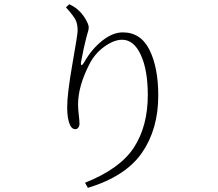

<svg xmlns="http://www.w3.org/2000/svg" viewBox="-20 -824 1040 914"><path d="M349.6 -677.7Q349.6 -710.9 338.9 -731Q328.1 -751 293.9 -789.1L309.6 -803.7Q330.1 -794.9 347.7 -780.3Q370.1 -761.7 386.2 -734.9Q402.3 -708 402.3 -694.3Q402.3 -686.5 400.4 -678.7Q398.4 -670.9 395 -659.7Q391.6 -648.4 389.6 -639.6Q379.9 -603.5 366.2 -531.2Q363.3 -514.6 368.2 -514.2Q373 -513.7 381.8 -529.3Q416 -589.8 466.3 -629.9Q516.6 -669.9 564.5 -669.9Q650.4 -669.9 691.9 -585.9Q733.4 -502 733.4 -369.1Q733.4 -209 655.8 -96.7Q578.1 15.6 398.4 70.3L384.8 45.9Q551.8 -20.5 617.7 -122.1Q683.6 -223.6 683.6 -372.1Q683.6 -490.2 650.4 -562.5Q617.2 -634.8 561.5 -634.8Q522.5 -634.8 477.5 -602.5Q432.6 -570.3 407.2 -521.5Q351.6 -415 351.6 -326.2Q351.6 -306.6 355 -277.3Q358.4 -248 358.4 -235.4Q358.4 -223.6 352.5 -216.3Q346.7 -209 338.9 -209Q323.2 -209 314.5 -226.6Q299.8 -255.9 299.8 -313.5Q299.8 -377.9 324.7 -519.5Q349.6 -661.1 349.6 -677.7Z"/></svg>

Font: GenYoMin TW TTF ExtraLight
Style: Regular
Weight: 250
Version: Version 1.300